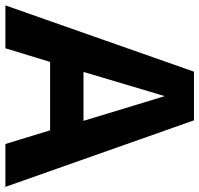

<svg xmlns="http://www.w3.org/2000/svg" viewBox="-34 -724 757 730"><g transform="rotate(90 345.0 -358.5)"><path d="M527 0H690L437 -717H252L0 0H163L215 -170H475ZM439 -297H253L345 -606Z"/></g></svg>

Font: Passageway
Style: Regular
Weight: 700
Foundry: Ascender Corporation
Version: Version 1.11